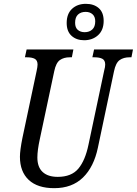

<svg xmlns="http://www.w3.org/2000/svg" viewBox="-20 -972 714 1002"><path d="M84 -154Q84 -187 97 -252L171 -601Q176 -624 176 -635Q176 -657 161.5 -665Q147 -673 120 -673H110L119 -714H363L355 -673H344Q313 -673 292.5 -658.5Q272 -644 263 -600L188 -247Q175 -188 175 -150Q175 -100 202.5 -74.5Q230 -49 281 -49Q353 -49 389 -92Q425 -135 442 -218L524 -605Q529 -623 529 -635Q529 -657 514.5 -665Q500 -673 472 -673H462L471 -714H674L666 -673H656Q625 -673 604.5 -658.5Q584 -644 575 -600L491 -202Q470 -101 413 -45.5Q356 10 263 10Q176 10 130 -33Q84 -76 84 -154ZM328 -852Q328 -900 356 -926Q384 -952 428 -952Q470 -952 495.5 -929.5Q521 -907 521 -863Q521 -815 492 -788.5Q463 -762 419 -762Q379 -762 353.5 -785Q328 -808 328 -852ZM477 -861Q477 -885 463 -897.5Q449 -910 427 -910Q402 -910 387 -896Q372 -882 372 -853Q372 -828 386 -816Q400 -804 422 -804Q446 -804 461.5 -818Q477 -832 477 -861Z"/></svg>

Font: Noto Serif Cond
Style: Italic
Weight: 400
Width: 3
Italic angle: -12°
Designer: Monotype Design Team
Foundry: Monotype Imaging Inc.
Version: Version 1.001